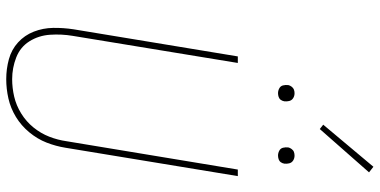

<svg xmlns="http://www.w3.org/2000/svg" viewBox="-321 -889 1218 616"><g transform="rotate(90 288.0 -581.0)"><path d="M234 8Q265 8 296 1Q327 -6 355 -23Q383 -40 404.5 -66Q426 -92 437.5 -121.5Q449 -151 454 -182L545 -735H524L433 -185Q429 -157 418.5 -130Q408 -103 389 -79.5Q370 -56 344 -40Q318 -24 290 -17.5Q262 -11 234 -11Q198 -11 164.5 -24Q131 -37 112.5 -66.5Q94 -96 91.5 -132.5Q89 -169 95 -205L182 -735H161L74 -208Q69 -175 69.5 -142.5Q70 -110 81.5 -80.5Q93 -51 116 -30Q139 -9 170 -0.5Q201 8 234 8ZM479 -864Q485 -864 491 -866Q497 -868 500.5 -873Q504 -878 505 -884Q506 -892 504 -900Q502 -908 495 -912.5Q488 -917 479 -917Q473 -917 467.5 -915Q462 -913 458 -907.5Q454 -902 453 -897Q452 -888 454 -880Q456 -872 463.5 -868Q471 -864 479 -864ZM279 -864Q285 -864 291 -866Q297 -868 300.5 -873Q304 -878 305 -884Q306 -892 304 -900Q302 -908 295 -912.5Q288 -917 279 -917Q273 -917 267.5 -915Q262 -913 258 -907.5Q254 -902 253 -897Q252 -888 254 -880Q256 -872 263.5 -868Q271 -864 279 -864ZM394 -998 533 -1156 515 -1170 380 -1009Z"/></g></svg>

Font: Iosevka Sparkle Thin Oblique
Style: Regular
Weight: 100
Italic angle: -9°
Designer: Belleve Invis
Foundry: Belleve Invis
Version: Version 4.5.0; ttfautohint (v1.8.3)